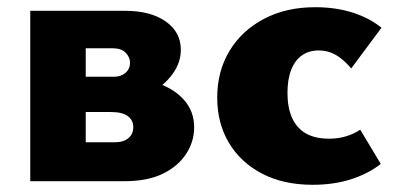

<svg xmlns="http://www.w3.org/2000/svg" viewBox="-20 -503 1096 533"><path d="M64 0V-473H327Q398 -473 440 -443.5Q482 -414 482 -365Q482 -329 459 -297.5Q436 -266 400.5 -246.5Q365 -227 326 -227L333 -285Q384 -285 426 -269Q468 -253 493.5 -222.5Q519 -192 519 -149Q519 -110 496.5 -75.5Q474 -41 431.5 -20.5Q389 0 326 0ZM218 -108H298Q323 -108 336.5 -119.5Q350 -131 350 -150Q350 -169 335 -180.5Q320 -192 288 -192H195V-290H297Q316 -290 328.5 -301Q341 -312 341 -329Q341 -344 329 -356.5Q317 -369 293 -369H218Z M848 10Q767 10 707.5 -21Q648 -52 615.5 -106.5Q583 -161 583 -232Q583 -305 617 -361.5Q651 -418 712.5 -450.5Q774 -483 855 -483Q912 -483 959 -468Q1006 -453 1039 -426L955 -313Q933 -339 911.5 -351Q890 -363 865 -363Q838 -363 818.5 -349.5Q799 -336 788.5 -309.5Q778 -283 778 -245Q778 -205 790.5 -176.5Q803 -148 828.5 -133Q854 -118 894 -118Q920 -118 942 -125Q964 -132 980 -143L1037 -48Q1003 -21 955 -5.5Q907 10 848 10Z"/></svg>

Font: Ysabeau SC Black
Style: Regular
Weight: 900
Designer: Christian Thalmann (Catharsis Fonts)
Version: Version 2.001;gftools[0.9.30]; featfreeze: smcp